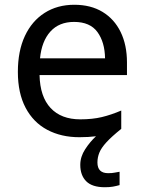

<svg xmlns="http://www.w3.org/2000/svg" viewBox="-20 -566 604 806"><path d="M389 116Q389 161 434 161Q451 161 462.5 158.5Q474 156 482 155V211Q468 215 454 217.5Q440 220 420 220Q367 220 342 195Q317 170 317 126Q317 92 337.5 60.5Q358 29 383 6Q352 10 313 10Q237 10 178.5 -21Q120 -52 87.5 -113.5Q55 -175 55 -264Q55 -352 84.5 -415Q114 -478 167.5 -512Q221 -546 292 -546Q361 -546 410.5 -516Q460 -486 486.5 -431.5Q513 -377 513 -304V-251H146Q148 -160 192.5 -112.5Q237 -65 317 -65Q368 -65 407.5 -74.5Q447 -84 489 -102V-25Q449 7 427 31Q405 55 397 75Q389 95 389 116ZM291 -474Q228 -474 191.5 -433.5Q155 -393 148 -321H421Q420 -389 389 -431.5Q358 -474 291 -474Z"/></svg>

Font: Noto Sans Anatolian Hieroglyphs
Style: Regular
Weight: 400
Designer: Monotype Design Team
Foundry: Monotype Imaging Inc.
Version: Version 2.001; ttfautohint (v1.8.4.7-5d5b)